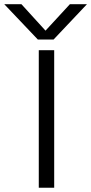

<svg xmlns="http://www.w3.org/2000/svg" viewBox="-130 -887 431 907"><path d="M123 -700.2H48.8L-109.9 -867.2H-28.8L85 -742.2L200.2 -867.2H280.8ZM53.2 -649.9H126V0H53.2Z"/></svg>

Font: Overused Grotesk
Style: Regular
Weight: 400
Version: Version 0.002